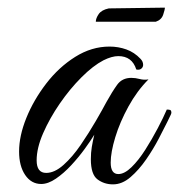

<svg xmlns="http://www.w3.org/2000/svg" viewBox="-20 -480 469 503"><path d="M276 3Q253 3 235.5 -10Q218 -23 218 -63Q218 -80 220.5 -95Q223 -110 227 -127Q218 -112 202 -90Q186 -68 166.5 -47Q147 -26 126.5 -12Q106 2 88 2Q62 2 46 -21.5Q30 -45 30 -83Q30 -124 49 -171Q68 -218 101 -261Q134 -304 177 -331Q220 -358 267 -358Q290 -358 311 -350.5Q332 -343 348 -326Q355 -319 355 -310Q355 -304 350 -300Q345 -296 337 -298Q326 -333 290 -333Q273 -333 251 -322Q224 -308 193.5 -277.5Q163 -247 136.5 -208.5Q110 -170 93 -131Q76 -92 76 -60Q76 -27 101 -27Q123 -27 146.5 -48Q170 -69 191.5 -100.5Q213 -132 231 -163Q249 -194 259 -213Q274 -240 287 -258Q300 -276 324 -276Q335 -276 346 -273Q357 -270 369 -272Q339 -242 316.5 -201Q294 -160 282 -120.5Q270 -81 270 -54Q270 -24 290 -24Q306 -24 324.5 -42Q343 -60 360.5 -87.5Q378 -115 393 -143.5Q408 -172 417 -193Q422 -193 425.5 -192Q429 -191 429 -184Q428 -180 425.5 -175.5Q423 -171 418 -160Q410 -144 396 -117Q382 -90 363 -62.5Q344 -35 322 -16Q300 3 276 3ZM231 -423Q231 -432 238.5 -443Q246 -454 265 -458L412 -460Q412 -455 407.5 -441.5Q403 -428 388 -423Z"/></svg>

Font: Great Vibes
Style: Regular
Weight: 400
Designer: Robert E. Leuschke, Viktoriya Grabowska, Viviana Monsalve, Eben Sorkin
Foundry: Robert E. Leuschke
Version: Version 1.103; ttfautohint (v1.8.4.7-5d5b)